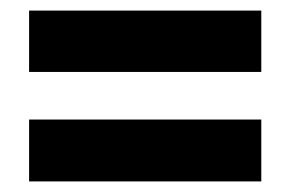

<svg xmlns="http://www.w3.org/2000/svg" viewBox="-20 -617 549 363"><path d="M35 -481H474V-597H35ZM35 -274H474V-391H35Z"/></svg>

Font: Noto Sans Kannada UI Condensed ExtraBold
Style: Regular
Weight: 800
Width: 3
Designer: Jelle Bosma - Monotype Design Team
Foundry: Monotype Imaging Inc.
Version: Version 2.005